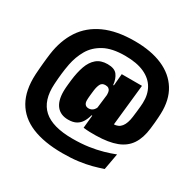

<svg xmlns="http://www.w3.org/2000/svg" viewBox="-181 -858 1222 1216"><g transform="rotate(30 430.5 -250.0)"><path d="M348.5 -30Q293.5 -30 264 -66Q234.5 -102 234.5 -171.5Q234.5 -177 234.8 -184.2Q235 -191.5 235.8 -201.5Q236.5 -211.5 238 -225.2Q239.5 -239 241.5 -257Q248.5 -317 264.8 -362.8Q281 -408.5 311.5 -434.2Q342 -460 391.5 -460Q442 -460 462.2 -433.5Q482.5 -407 487 -363H526.5L483.5 -278.5Q484 -282.5 484 -286.2Q484 -290 484 -292.5Q484 -306.5 480.5 -316.5Q477 -326.5 468.5 -332.2Q460 -338 445 -338Q421 -338 411.2 -319.8Q401.5 -301.5 397.5 -270.5Q395.5 -252.5 394 -240Q392.5 -227.5 392 -219.5Q391.5 -211.5 391.2 -205.8Q391 -200 391 -195.5Q391 -177 399.8 -166.8Q408.5 -156.5 425.5 -156.5Q436 -156.5 445.2 -160.5Q454.5 -164.5 461.8 -172.8Q469 -181 474 -193L500.5 -128.5H464Q457 -101 443.8 -78.5Q430.5 -56 407.8 -43Q385 -30 348.5 -30ZM605.5 -56.5 460 -35 471 -146 469.5 -166.5 489.5 -332.5 491 -352 499.5 -449.5H647.5ZM460 -35 573 -153Q583.5 -150.5 591 -149.8Q598.5 -149 611.5 -149Q648.5 -149 668.8 -174.8Q689 -200.5 695.5 -250.5Q699 -278 701.2 -298Q703.5 -318 704.8 -332.8Q706 -347.5 706.5 -358Q709 -419.5 683 -465.2Q657 -511 601.8 -536.2Q546.5 -561.5 460.5 -561.5Q366 -561.5 308.5 -530.2Q251 -499 221.2 -447.5Q191.5 -396 179.5 -335Q175.5 -315 172.8 -295.8Q170 -276.5 168 -259Q166 -241.5 164.8 -226.8Q163.5 -212 162.8 -200.5Q162 -189 161.5 -181.5Q154 -58.5 220.2 1Q286.5 60.5 432.5 60.5Q497 60.5 550 52.8Q603 45 647.2 32.5Q691.5 20 728 5.5L706.5 124.5Q670.5 137 629.8 147.8Q589 158.5 538.8 165.2Q488.5 172 423 172Q289.5 172 199.2 134.5Q109 97 65.2 20Q21.5 -57 27.5 -175Q28 -183.5 29 -196.8Q30 -210 31.2 -226Q32.5 -242 34.2 -259.8Q36 -277.5 38 -296Q40 -314.5 42.5 -332.5Q57 -438.5 107.2 -514.8Q157.5 -591 247 -631.8Q336.5 -672.5 467.5 -672.5Q587 -672.5 671.2 -636Q755.5 -599.5 799 -529.2Q842.5 -459 839 -357Q838.5 -344.5 837.5 -327.2Q836.5 -310 834.5 -289Q832.5 -268 829.5 -243Q821 -170 790.2 -123.5Q759.5 -77 701.5 -54.8Q643.5 -32.5 552 -31Q531 -30.5 506.5 -31.2Q482 -32 460 -35Z"/></g></svg>

Font: Anek Malayalam ExtraBold
Style: Regular
Weight: 800
Version: Version 1.003